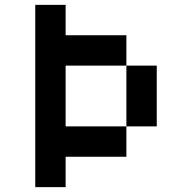

<svg xmlns="http://www.w3.org/2000/svg" viewBox="-20 -770 790 790"><path d="M125 -750H250V-625H500V-500H250V-250H500V-125H250V0H125ZM500 -500H625V-250H500Z"/></svg>

Font: Dogica Pixel
Style: Regular
Weight: 400
Designer: Roberto Mocci
Version: Version 001.000